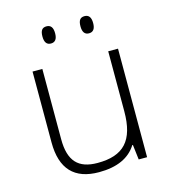

<svg xmlns="http://www.w3.org/2000/svg" viewBox="-109 -808 808 907"><g transform="rotate(-15 295.0 -355.0)"><path d="M170.9 -678.2C170.9 -650.4 181.2 -636.2 201.7 -636.2C222.7 -636.2 232.9 -650.4 232.9 -678.2C232.9 -706.1 222.7 -720.2 201.7 -720.2C180.7 -720.2 170.9 -708 170.9 -678.2ZM356.9 -678.2C356.9 -650.4 367.2 -636.2 387.7 -636.2C408.7 -636.2 418.9 -650.4 418.9 -678.2C418.9 -706.1 408.7 -720.2 387.7 -720.2C366.7 -720.2 356.9 -708 356.9 -678.2ZM83 -530.8V-184.1C83 -54.7 143.6 9.8 264.2 9.8C352.5 9.8 413.6 -18.1 448.2 -73.2H451.2L460 0H501V-530.8H453.1V-237.8C453.1 -93.8 395.5 -34.2 269 -34.2C174.8 -34.2 130.9 -80.1 130.9 -187V-530.8Z"/></g></svg>

Font: Open Sans 300
Style: Regular
Weight: 300
Foundry: Ascender Corporation
Version: Version 1.100;PS 001.100;hotconv 1.0.88;makeotf.lib2.5.64775